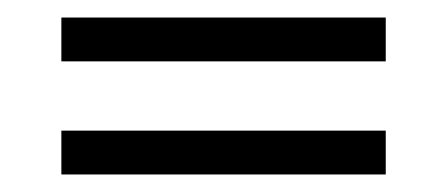

<svg xmlns="http://www.w3.org/2000/svg" viewBox="-20 -403 510 219"><path d="M50 -383H420V-333H50ZM50 -254H420V-204H50Z"/></svg>

Font: Karma Variable Light
Style: Regular
Weight: 300
Designer: Joana Correia
Foundry: Indian Type Foundry
Version: Version 3.000